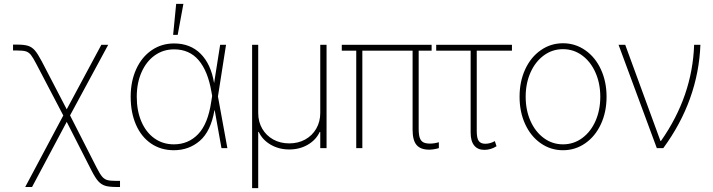

<svg xmlns="http://www.w3.org/2000/svg" viewBox="-20 -760 3658 985"><path d="M304.7 -167.5 167 -430.7Q149.9 -463.9 138.7 -478Q127.4 -492.2 112.5 -496.6Q97.7 -501 67.4 -501H46.9V-531.2H67.4Q104 -531.2 124 -524.9Q144 -518.6 159.2 -501Q174.3 -483.4 194.3 -445.3L322.3 -199.2L500 -530.3H535.2L339.4 -168L475.6 99.6Q492.2 132.3 503.9 146Q515.6 159.7 530.8 163.8Q545.9 168 576.2 168H595.7V199.2H576.2Q539.6 199.2 519.3 192.9Q499 186.5 483.6 169.2Q468.3 151.9 449.2 114.3L322.3 -134.8L144.5 199.2H109.4Z M650.4 -263.7Q650.4 -342.8 678.7 -405Q707 -467.3 757.8 -502.2Q808.6 -537.1 873 -537.1Q956.1 -537.1 1009 -484.4Q1062 -431.6 1078.1 -335H1078.6L1109.4 -530.3H1139.6L1098.1 -265.1L1146.5 0H1116.2L1081.5 -194.3H1080.1Q1061.5 -86.4 1005.4 -37.8Q949.2 10.7 872.1 10.7Q805.2 10.7 754.9 -23.7Q704.6 -58.1 677.5 -120.4Q650.4 -182.6 650.4 -263.7ZM872.1 -19.5Q946.3 -19.5 996.6 -72Q1046.9 -124.5 1063.5 -237.3L1068.4 -268.1L1064.5 -290Q1046.4 -395.5 999 -451.2Q951.7 -506.8 873 -506.8Q817.4 -506.8 773.9 -475.8Q730.5 -444.8 706.1 -389.4Q681.6 -334 681.6 -263.7Q681.6 -191.9 705.3 -136.5Q729 -81.1 772.2 -50.3Q815.4 -19.5 872.1 -19.5ZM883.8 -740.2H920.9L891.6 -581.1H868.2Z M1273.4 -530.3H1304.7V-180.7Q1304.7 -135.3 1325.2 -99.9Q1345.7 -64.5 1381.8 -44.4Q1418 -24.4 1463.9 -24.4Q1509.8 -24.4 1545.9 -44.4Q1582 -64.5 1602.5 -100.1Q1623 -135.7 1623 -180.7V-530.3H1655.3V0H1623V-83H1620.1Q1601.1 -42 1559.1 -17.6Q1517.1 6.8 1463.9 6.8Q1411.1 6.8 1368.9 -17.6Q1326.7 -42 1307.6 -83H1304.7V205.1H1273.4Z M2194.3 -500H2127.9V-99.6Q2127.9 -69.3 2133.5 -53Q2139.2 -36.6 2151.6 -30Q2164.1 -23.4 2186.5 -23.4Q2208 -23.4 2231.4 -30.3V0Q2203.1 7.8 2181.6 7.8Q2137.7 7.8 2117.2 -16.1Q2096.7 -40 2096.7 -93.8V-500H1838.9V0H1807.6V-500H1733.4V-530.3H2194.3Z M2606.4 -500H2425.8V-87.9Q2425.8 -50.3 2436.3 -36.4Q2446.8 -22.5 2469.7 -22.5Q2494.6 -22.5 2518.6 -36.1L2527.3 -9.8Q2498 8.8 2464.8 8.8Q2430.7 8.8 2412.6 -13.7Q2394.5 -36.1 2394.5 -80.1V-500H2217.8V-530.3H2606.4Z M2645.5 -263.7Q2645.5 -341.8 2674.3 -404.3Q2703.1 -466.8 2754.2 -502.4Q2805.2 -538.1 2868.2 -538.1Q2931.2 -538.1 2982.4 -502.4Q3033.7 -466.8 3062.7 -404.1Q3091.8 -341.3 3091.8 -263.7Q3091.8 -185.5 3062.7 -123Q3033.7 -60.5 2982.4 -24.9Q2931.2 10.7 2868.2 10.7Q2805.2 10.7 2754.2 -24.9Q2703.1 -60.5 2674.3 -123Q2645.5 -185.5 2645.5 -263.7ZM3059.6 -263.7Q3059.6 -332 3034.9 -387.7Q3010.3 -443.4 2966.6 -475.6Q2922.9 -507.8 2868.2 -507.8Q2813.5 -507.8 2769.8 -475.6Q2726.1 -443.4 2701.4 -387.7Q2676.8 -332 2676.8 -263.7Q2676.8 -195.3 2701.4 -139.6Q2726.1 -84 2769.8 -51.8Q2813.5 -19.5 2868.2 -19.5Q2923.3 -19.5 2967 -51.8Q3010.7 -84 3035.2 -139.6Q3059.6 -195.3 3059.6 -263.7Z M3153.3 -530.3H3187.5L3368.2 -37.1H3371.1Q3532.2 -267.1 3541 -530.3H3573.2Q3567.9 -389.2 3520.3 -255.9Q3472.7 -122.6 3382.8 0H3349.6Z"/></svg>

Font: Pretendard JP Thin
Style: Regular
Weight: 100
Designer: Base glyphs from Inter by Rasmus Andersson; Hangeul glyphs from Noto Sans CJK(Source Han Sans) by Jang Soo-young and Kan
Foundry: Kil Hyung-jin
Version: Version 1.309